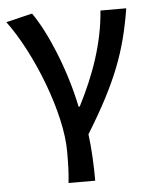

<svg xmlns="http://www.w3.org/2000/svg" viewBox="-54 -609 669 853"><g transform="rotate(-5 280.5 -182.0)"><path d="M217 200H336C336 137 333 59 324 -8C461 -230 510 -364 540 -551H425C414 -403 363 -264 296 -134H291C257 -301 184 -475 121 -564L4 -536C117 -384 223 -110 223 59C223 124 222 151 217 200Z"/></g></svg>

Font: Noto Sans JP Medium
Style: Regular
Weight: 500
Designer: Ryoko NISHIZUKA 西塚涼子 (kana, bopomofo & ideographs); Paul D. Hunt (Latin, Greek & Cyrillic); Sandoll Communications 산돌커뮤니
Foundry: Adobe
Version: Version 2.004;hotconv 1.0.118;makeotfexe 2.5.65603